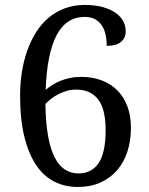

<svg xmlns="http://www.w3.org/2000/svg" viewBox="-20 -744 599 774"><path d="M321.8 -675.8Q246.6 -675.8 208 -601.8Q169.4 -527.8 164.1 -381.8Q176.3 -392.1 191.2 -401.6Q206.1 -411.1 223.6 -418.2Q241.2 -425.3 262 -429.7Q282.7 -434.1 307.1 -434.1Q353 -434.1 390.1 -419.9Q427.2 -405.8 453.4 -379.4Q479.5 -353 493.7 -314.9Q507.8 -276.9 507.8 -229Q507.8 -176.3 493.4 -132.3Q479 -88.4 451.4 -56.9Q423.8 -25.4 384 -7.8Q344.2 9.8 293 9.8Q243.2 9.8 200.7 -11Q158.2 -31.7 127.2 -76.4Q96.2 -121.1 78.6 -191.2Q61 -261.2 61 -359.9Q61 -407.2 68.1 -452.6Q75.2 -498 89.4 -538.6Q103.5 -579.1 125 -613.3Q146.5 -647.5 175.5 -672.1Q204.6 -696.8 241.2 -710.4Q277.8 -724.1 321.8 -724.1Q363.8 -724.1 394.8 -715.3Q425.8 -706.5 446.3 -691.9Q466.8 -677.2 476.8 -658.2Q486.8 -639.2 486.8 -619.1Q486.8 -590.3 467.3 -574.7Q447.8 -559.1 410.2 -559.1Q410.2 -583.5 405.5 -604.7Q400.9 -626 390.1 -641.8Q379.4 -657.7 362.8 -666.7Q346.2 -675.8 321.8 -675.8ZM287.1 -382.8Q267.6 -382.8 249.5 -377.7Q231.4 -372.6 215.6 -364.5Q199.7 -356.4 186.5 -345.9Q173.3 -335.4 163.1 -325.2Q164.1 -250 173.6 -196.8Q183.1 -143.6 200.2 -109.9Q217.3 -76.2 241.7 -60.5Q266.1 -44.9 295.9 -44.9Q349.6 -44.9 377.7 -86.7Q405.8 -128.4 405.8 -219.2Q405.8 -304.7 375.2 -343.8Q344.7 -382.8 287.1 -382.8Z"/></svg>

Font: Droid Serif
Style: Regular
Weight: 400
Version: Version 1.00 build 112